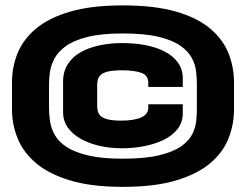

<svg xmlns="http://www.w3.org/2000/svg" viewBox="-20 -698 940 729"><path d="M446 11.5Q567 11.5 648 -12.8Q729 -37 777.8 -78Q826.5 -119 847.5 -172.2Q868.5 -225.5 868.5 -282.5V-385Q868.5 -443 847.5 -495.8Q826.5 -548.5 778 -589.5Q729.5 -630.5 648.2 -654Q567 -677.5 446 -677.5Q327.5 -677.5 246.8 -654Q166 -630.5 117.2 -589.8Q68.5 -549 47 -496.5Q25.5 -444 25.5 -385V-282.5Q25.5 -225.5 47 -172.5Q68.5 -119.5 117.2 -78.2Q166 -37 246.8 -12.8Q327.5 11.5 446 11.5ZM446 -95.5Q367.5 -95.5 316 -107.5Q264.5 -119.5 234 -139.2Q203.5 -159 189 -184Q174.5 -209 170.2 -236.2Q166 -263.5 166 -289V-378Q166 -399 169.5 -424.2Q173 -449.5 186.5 -475.2Q200 -501 229.8 -522.8Q259.5 -544.5 312.2 -557.8Q365 -571 446 -571Q530 -571 583 -558Q636 -545 665.8 -523.8Q695.5 -502.5 708.8 -477Q722 -451.5 724.8 -425.2Q727.5 -399 727.5 -377V-284Q727.5 -263.5 725 -238.5Q722.5 -213.5 710 -188.5Q697.5 -163.5 667.8 -142.5Q638 -121.5 584.5 -108.5Q531 -95.5 446 -95.5ZM443.5 -135Q486 -135 527.2 -143Q568.5 -151 601.5 -167Q634.5 -183 654.2 -208.2Q674 -233.5 674 -268.5V-302H543V-288.5Q543 -281.5 540.2 -274.2Q537.5 -267 530.2 -260.8Q523 -254.5 511.8 -250.2Q500.5 -246 483 -243Q465.5 -240 441.5 -240Q407.5 -240 388.5 -245Q369.5 -250 361.5 -258.2Q353.5 -266.5 351.2 -276.5Q349 -286.5 349 -296.5V-376Q349 -387.5 351.8 -397Q354.5 -406.5 363.5 -414.5Q372.5 -422.5 391.5 -426.8Q410.5 -431 443.5 -431Q468.5 -431 486.2 -428.5Q504 -426 515.2 -422Q526.5 -418 532.5 -412Q538.5 -406 540.8 -398.5Q543 -391 543 -382.5V-368H674V-399.5Q674 -435.5 655.2 -461Q636.5 -486.5 604 -503Q571.5 -519.5 530.2 -527Q489 -534.5 443.5 -534.5Q399 -534.5 358.5 -526Q318 -517.5 286.8 -500Q255.5 -482.5 237.5 -454.5Q219.5 -426.5 219.5 -388V-272Q219.5 -239 237.5 -213.8Q255.5 -188.5 286.5 -171Q317.5 -153.5 358 -144.2Q398.5 -135 443.5 -135Z"/></svg>

Font: Anybody SemiExpanded Black
Style: Regular
Weight: 900
Width: 6
Version: Version 1.113;gftools[0.9.25]